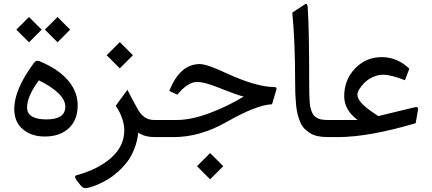

<svg xmlns="http://www.w3.org/2000/svg" viewBox="-20 -704 2216 986"><path d="M275.4 -616.7 340.3 -551.8 275.4 -486.8 210.4 -551.8ZM128.9 -616.7 193.8 -551.8 128.9 -486.8 64 -551.8ZM210 -2.9Q141.1 -2.9 97.2 -40.3Q53.2 -77.6 53.2 -144.5Q53.2 -244.1 152.8 -378.9Q159.7 -388.2 166 -390.9Q172.4 -393.6 183.1 -389.6Q279.8 -349.6 329.3 -291.3Q378.9 -232.9 378.9 -163.1Q378.9 -87.9 333.3 -45.4Q287.6 -2.9 210 -2.9ZM179.7 -291.5Q119.1 -210.4 119.1 -151.9Q119.1 -90.8 218.8 -90.8Q315.4 -90.8 315.4 -156.2Q315.4 -223.6 179.7 -291.5Z M595.2 -487.8 662.6 -420.4 595.2 -353 527.8 -420.4ZM689.9 -22.9Q685.5 21 669.9 60.3Q654.3 99.6 632.8 127.7Q611.3 155.8 584.7 179.2Q558.1 202.6 532.5 217.8Q506.8 232.9 482.9 243.2Q459 253.4 442.6 257.8Q426.3 262.2 418 262.2Q405.8 262.2 394 248L375 224.1Q357.4 200.2 373.5 195.8Q485.8 165 552 105.5Q618.2 45.9 618.2 -34.7Q618.2 -66.4 605.7 -100.1Q593.3 -133.8 574.2 -160.6L634.3 -242.7Q667 -178.7 689 -140.6Q719.2 -87.9 770.5 -87.9H785.6Q797.4 -87.9 797.4 -49.8V-37.6Q797.4 0 785.6 0H772.9Q724.6 0 689.9 -22.9Z M1059.1 82 1126.5 149.4 1059.1 216.8 991.7 149.4ZM890.6 -217.8 849.1 -237.3Q904.3 -375 1005.9 -375Q1042.5 -375 1139.2 -329.6Q1293.5 -257.8 1389.6 -256.8Q1403.3 -256.8 1398.9 -242.2L1377 -168.5Q1298.8 -166 1142.6 -77.1Q1007.3 0 871.6 0H780.3Q753.4 0 753.4 -37.6V-49.8Q753.4 -87.9 780.3 -87.9H888.2Q961.9 -87.9 1054.7 -122.6Q1147.5 -157.2 1231.4 -208Q1201.7 -214.4 1097.7 -255.9Q1028.8 -283.2 992.7 -283.2Q944.3 -283.2 890.6 -217.8Z M1567.9 -269.5Q1567.9 -240.2 1568.4 -220.9Q1568.8 -201.7 1570.3 -181.6Q1571.8 -161.6 1574.7 -149.7Q1577.6 -137.7 1582.8 -126Q1587.9 -114.3 1594.7 -107.9Q1601.6 -101.6 1611.8 -96.4Q1622.1 -91.3 1635.3 -89.6Q1648.4 -87.9 1665.5 -87.9H1679.7Q1691.4 -87.9 1691.4 -49.8V-37.6Q1691.4 0 1679.7 0H1663.1Q1634.8 0 1611.8 -4.9Q1588.9 -9.8 1572 -20.5Q1555.2 -31.2 1542.5 -44.4Q1529.8 -57.6 1521.5 -77.9Q1513.2 -98.1 1508.1 -118.4Q1502.9 -138.7 1500.2 -167.7Q1497.6 -196.8 1496.6 -222.7Q1495.6 -248.5 1495.6 -284.7Q1495.6 -491.7 1481 -639.2L1545.4 -681.6Q1558.6 -690.4 1560.1 -667.5Q1567.9 -563 1567.9 -269.5Z M1747.6 -210Q1747.6 -294.4 1803.5 -352.5Q1859.4 -410.6 1939.9 -410.6Q2021 -410.6 2082 -351.1L2059.6 -292Q1986.8 -320.3 1947.8 -320.3Q1920.4 -320.3 1894.8 -308.3Q1869.1 -296.4 1852.3 -279.8Q1835.4 -263.2 1825.4 -246.3Q1815.4 -229.5 1815.4 -218.8Q1815.4 -195.3 1842 -168.7Q1868.7 -142.1 1922.9 -107.9L2108.4 -152.8Q2119.1 -155.3 2123.8 -152.6Q2128.4 -149.9 2127 -142.1L2114.7 -71.3Q1875 -0.5 1717.3 0H1674.3Q1647.5 0 1647.5 -37.6V-49.8Q1647.5 -87.9 1674.3 -87.9H1816.4Q1747.6 -139.6 1747.6 -210Z"/></svg>

Font: Shl
Style: Regular
Weight: 400
Foundry: Saber Rastikerdar (saber.rastikerdar@gmail.com)
Version: Version 3.4.0